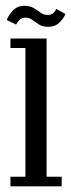

<svg xmlns="http://www.w3.org/2000/svg" viewBox="-20 -660 252 680"><path d="M17 0V-34H70V-490H17V-523.5H145V-34H198.5V0ZM150.5 -565Q131 -565 118 -573.2Q105 -581.5 94.2 -589.5Q83.5 -597.5 71.5 -597.5Q55.5 -597.5 47.5 -588.2Q39.5 -579 37 -573L4 -589Q8 -602.5 24.2 -621Q40.5 -639.5 66 -639.5Q86.5 -639.5 99.8 -631.2Q113 -623 124 -615Q135 -607 149 -607Q163 -607 170 -614.8Q177 -622.5 179.5 -628.5L211.5 -610.5Q208 -598.5 192.2 -581.8Q176.5 -565 150.5 -565Z"/></svg>

Font: Imbue 10pt
Style: Regular
Weight: 400
Designer: Tyler Finck
Foundry: Etcetera Type Company
Version: Version 1.102; ttfautohint (v1.8.3)